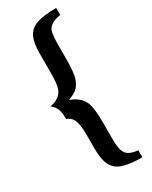

<svg xmlns="http://www.w3.org/2000/svg" viewBox="-226 -721 779 983"><g transform="rotate(-30 163.5 -229.5)"><path d="M300.8 211.9Q228 211.9 186.5 198Q145 184.1 127.9 149.4Q110.8 114.7 110.8 53.7V-34.2Q110.8 -83 100.8 -112.5Q90.8 -142.1 60.5 -152.8Q60.5 -189 52.5 -211.2Q44.4 -233.4 22.5 -249Q68.4 -255.4 91.8 -287.1Q108.4 -309.6 110.4 -369.1L110.8 -425.3V-512.7Q110.8 -574.2 127.9 -608.6Q145 -643.1 186.5 -657Q228 -670.9 300.8 -670.9V-629.4Q257.8 -623 237.3 -604.5Q220.7 -589.4 217.8 -558.1Q214.8 -526.9 214.8 -497.1V-420.9Q214.8 -334.5 202.6 -302.7Q190.4 -270.5 171.9 -255.9Q153.3 -241.2 123 -230.5V-229.5Q191.9 -204.6 206.1 -146.5Q214.8 -109.4 214.8 -37.6V59.6Q214.8 119.1 232.2 142.1Q249.5 165 300.8 170.9Z"/></g></svg>

Font: Sancreek
Style: Regular
Weight: 400
Designer: Vernon Adams
Foundry: Vernon Adams
Version: Version 1.100; ttfautohint (v1.8.4.7-5d5b)